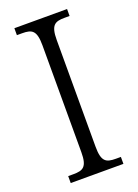

<svg xmlns="http://www.w3.org/2000/svg" viewBox="-138 -773 598 832"><g transform="rotate(-20 161.0 -357.0)"><path d="M39 0H282V-32H259C214 -32 194 -42 194 -111V-603C194 -672 214 -682 259 -682H282V-714H39V-682H63C108 -682 128 -672 128 -603V-110C128 -42 108 -32 63 -32H39Z"/></g></svg>

Font: Noto Serif Bengali SemiCondensed Light
Style: Regular
Weight: 300
Width: 4
Designer: Juan Bruce, Universal Thirst, Indian Type Foundry and the Monotype Design Team.
Foundry: Monotype Imaging Inc.
Version: Version 2.003